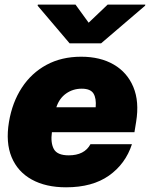

<svg xmlns="http://www.w3.org/2000/svg" viewBox="-20 -797 646 827"><path d="M264.6 9.8Q177.2 9.8 116.7 -23.7Q56.2 -57.1 30 -120.1Q3.9 -183.1 18.6 -271.5Q32.7 -356 74 -419.2Q115.2 -482.4 180.2 -517.6Q245.1 -552.7 329.6 -552.7Q412.1 -552.7 470.2 -518.8Q528.3 -484.9 554.4 -422.1Q580.6 -359.4 566.4 -272.5L559.1 -227.5H203.6Q197.3 -182.1 211.9 -155Q226.6 -127.9 275.9 -127.9Q343.8 -127.9 369.6 -175.8H548.3Q520.5 -90.8 449.2 -40.5Q377.9 9.8 264.6 9.8ZM332 -415Q294.4 -415 264.9 -394.3Q235.4 -373.5 222.7 -335H392.1Q395.5 -373.5 382.6 -394.3Q369.6 -415 332 -415ZM305.2 -777.3 361.8 -699.2 443.8 -777.3H606L605 -772.5L415.5 -610.4H279.8L142.1 -772.5L143.1 -777.3Z"/></svg>

Font: Inter Tight Black
Style: Italic
Weight: 900
Italic angle: -9.39999°
Designer: Rasmus Andersson
Foundry: rsms
Version: Version 3.004; ttfautohint (v1.8.4.7-5d5b)